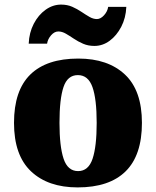

<svg xmlns="http://www.w3.org/2000/svg" viewBox="-20 -806 680 836"><path d="M318 10Q189 10 115 -60Q41 -130 41 -271Q41 -412 112 -481.5Q183 -551 321 -551Q450 -551 524 -481.5Q598 -412 598 -271Q598 -130 527 -60Q456 10 318 10ZM320 -61Q365 -61 383 -114.5Q401 -168 401 -271Q401 -375 382.5 -427Q364 -479 319 -479Q274 -479 256.5 -427Q239 -375 239 -271Q239 -168 257 -114.5Q275 -61 320 -61ZM391 -606Q364 -606 342 -615.5Q320 -625 301.5 -637.5Q283 -650 266.5 -659.5Q250 -669 234 -669Q217 -669 202.5 -652.5Q188 -636 185 -616H105Q107 -664 127 -702.5Q147 -741 178.5 -763.5Q210 -786 246 -786Q273 -786 294.5 -776.5Q316 -767 334.5 -754.5Q353 -742 369.5 -732.5Q386 -723 402 -723Q418 -723 433 -739.5Q448 -756 451 -776H530Q528 -728 508 -689.5Q488 -651 457.5 -628.5Q427 -606 391 -606Z"/></svg>

Font: Noto Serif Hentaigana Black
Style: Regular
Weight: 900
Designer: Kazuhiro Yamada
Foundry: nipponia
Version: Version 1.000; ttfautohint (v1.8.4.7-5d5b)